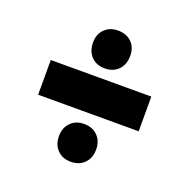

<svg xmlns="http://www.w3.org/2000/svg" viewBox="-93 -546 644 655"><g transform="rotate(20 229.0 -218.0)"><path d="M229 -319Q199 -319 180.5 -338Q162 -357 162 -389Q162 -419 180.5 -437.5Q199 -456 229 -456Q260 -456 278.5 -437.5Q297 -419 297 -389Q297 -357 278.5 -338Q260 -319 229 -319ZM47 -157V-283H412V-157ZM229 20Q199 20 180.5 1Q162 -18 162 -49Q162 -79 180.5 -98Q199 -117 229 -117Q260 -117 278.5 -98Q297 -79 297 -49Q297 -18 278.5 1Q260 20 229 20Z"/></g></svg>

Font: Tajawal
Style: Bold
Weight: 700
Designer: Boutros Fonts
Foundry: Created by Boutros International 2017
Version: Version 1.700